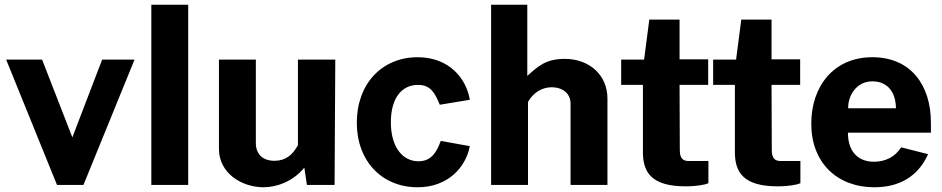

<svg xmlns="http://www.w3.org/2000/svg" viewBox="-20 -782 3985 812"><path d="M412 -530 286 -201 158 -530H6L221 0H333L549 -530Z M776 0V-762H620V0Z M1093 10C1150 10 1219 -14 1267 -73L1278 0H1395L1398 -530H1240V-168C1218 -128 1189 -102 1141 -102C1088 -102 1062 -133 1062 -177V-530H906V-152C906 -50 1001 9 1093 10Z M1746 -540C1595 -540 1489 -427 1489 -263C1489 -100 1596 10 1746 10C1875 10 1950 -75 1967 -164L1844 -186C1828 -143 1807 -100 1750 -100C1681 -100 1633 -162 1633 -265C1633 -366 1678 -423 1748 -423C1803 -423 1820 -386 1840 -339L1967 -360C1952 -451 1879 -540 1746 -540Z M2213 0V-351C2235 -390 2272 -413 2313 -413C2359 -413 2393 -387 2393 -344V0H2549V-365C2549 -466 2471 -533 2369 -533C2288 -533 2256 -502 2210 -461V-762H2057V0Z M2975 -531H2854V-699H2726L2704 -530H2607V-423H2699V-138C2699 -53 2736 6 2879 6C2929 6 2962 -1 2976 -7V-101H2894C2871 -101 2855 -109 2855 -147L2854 -423H2975Z M3364 -531H3243V-699H3115L3093 -530H2996V-423H3088V-138C3088 -53 3125 6 3268 6C3318 6 3351 -1 3365 -7V-101H3283C3260 -101 3244 -109 3244 -147L3243 -423H3364Z M3917 -221V-263C3917 -422 3832 -540 3669 -540C3506 -540 3411 -417 3411 -259C3411 -94 3520 10 3678 10C3786 10 3864 -38 3905 -130L3791 -159C3766 -119 3725 -98 3676 -98C3608 -98 3566 -142 3566 -221ZM3567 -324C3566 -380 3604 -438 3669 -438C3739 -438 3769 -385 3769 -324Z"/></svg>

Font: Cheyenne Sans
Style: Bold
Weight: 700
Designer: The Public Sans project authors (U.S. Web Design System), Libre Franklin designed by Pablo Impallari and Rodrigo Fuenzal
Foundry: The Cheyenne Sans Project Authors
Version: Version 2.007